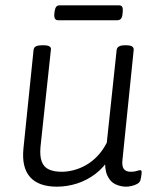

<svg xmlns="http://www.w3.org/2000/svg" viewBox="-20 -695 597 721"><path d="M194 6Q125 6 93 -30Q61 -66 68 -137L106 -507Q107 -517 115 -521Q123 -525 137 -525H144Q159 -525 166 -520.5Q173 -516 171 -507L132 -143Q129 -108 137 -87.5Q145 -67 164 -58.5Q183 -50 212 -50Q233 -50 256.5 -56Q280 -62 303 -75Q326 -88 346 -109Q366 -130 381 -159L418 -507Q420 -525 449 -525H453Q469 -525 476 -520.5Q483 -516 482 -507L440 -96Q437 -71 445 -60.5Q453 -50 471 -50Q485 -50 493.5 -53Q502 -56 507 -56Q509 -56 510.5 -54Q512 -52 512 -48Q512 -47 511.5 -42Q511 -37 510 -30.5Q509 -24 507 -17Q504 -9 494.5 -4Q485 1 473.5 3.5Q462 6 454 6Q433 6 413.5 -3Q394 -12 383 -36Q372 -60 375 -104L394 -105Q371 -67 339 -42.5Q307 -18 269.5 -6Q232 6 194 6ZM198 -619Q190 -619 186.5 -625Q183 -631 184 -642L185 -652Q187 -665 191.5 -670Q196 -675 204 -675H426Q436 -675 439 -669Q442 -663 441 -652L440 -642Q439 -630 434 -624.5Q429 -619 421 -619Z"/></svg>

Font: Asap Light
Style: Italic
Weight: 300
Italic angle: -6°
Designer: Pablo Cosgaya
Foundry: Omnibus-Type
Version: Version 3.001